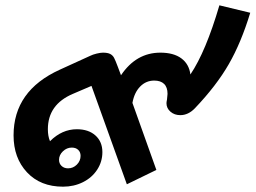

<svg xmlns="http://www.w3.org/2000/svg" viewBox="-20 -693 961 722"><path d="M31 -184Q31 -352 205 -431L319 -483Q329 -488 343.5 -491.5Q358 -495 367 -495Q385 -495 394.5 -490Q404 -485 409 -475.5Q414 -466 423 -442L435 -410Q492 -495 583 -495Q633 -495 662 -473.5Q691 -452 696 -413Q754 -499 805 -673L921 -645Q887 -533 840.5 -452Q794 -371 713 -286Q688 -260 658 -260Q636 -260 621 -273Q606 -286 606 -305Q606 -309 608 -319Q610 -335 610 -340Q610 -365 597 -377.5Q584 -390 560 -390Q529 -390 507 -367.5Q485 -345 478 -306L568 -54L457 0L324 -370L254 -340Q160 -300 160 -207Q160 -181 168 -162Q213 -207 269 -207Q313 -207 339 -183.5Q365 -160 365 -121Q365 -85 345.5 -55Q326 -25 292 -8Q258 9 217 9Q132 9 81.5 -45Q31 -99 31 -184ZM283 -107Q283 -121 274 -129.5Q265 -138 250 -138Q231 -138 216.5 -124Q202 -110 202 -92Q202 -78 211.5 -69Q221 -60 236 -60Q255 -60 269 -74Q283 -88 283 -107Z"/></svg>

Font: Niramit
Style: Bold Italic
Weight: 700
Italic angle: -10°
Designer: Katatrad Aksorn Co.,Ltd.
Foundry: Cadson Demak Co.,Ltd.
Version: Version 1.001; ttfautohint (v1.6)